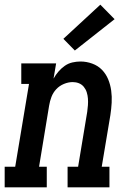

<svg xmlns="http://www.w3.org/2000/svg" viewBox="-42 -801 562 821"><path d="M-22 0V-88H23L82 -442H49V-530H198L187 -465Q196 -481 208 -495Q220 -509 235 -519.5Q250 -530 267.5 -534Q285 -538 302 -538Q328 -538 352.5 -529Q377 -520 394 -502.5Q411 -485 420.5 -462Q430 -439 433.5 -413.5Q437 -388 435.5 -361.5Q434 -335 430 -309L393 -88H426V0H247V-88H292L331 -323Q333 -337 334 -351.5Q335 -366 334 -379.5Q333 -393 329 -406Q325 -419 316.5 -429.5Q308 -440 295.5 -445Q283 -450 269 -450Q250 -450 231 -442Q212 -434 198.5 -419.5Q185 -405 178 -386.5Q171 -368 168 -349L125 -88H158V0ZM278 -585 229 -635 387 -781 448 -719Z"/></svg>

Font: Iosevka Curly Slab SmBdObl
Style: Regular
Weight: 600
Italic angle: -9°
Monospace: yes
Designer: Belleve Invis
Foundry: Belleve Invis
Version: Version 11.0.0; ttfautohint (v1.8.3)